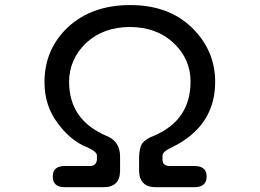

<svg xmlns="http://www.w3.org/2000/svg" viewBox="-20 -742 1040 769"><path d="M191.4 -35.2Q191.4 -77.1 239.3 -77.1H342.8Q366.2 -79.1 368.2 -102.5V-119.1Q369.1 -133.8 331.1 -151.4Q263.7 -176.8 210.9 -249Q158.2 -318.4 158.2 -413.1Q158.2 -544.9 252.9 -633.8Q348.6 -721.7 501 -721.7Q656.2 -721.7 749 -630.9Q841.8 -540 841.8 -414.1Q841.8 -250 693.4 -165L652.3 -143.6Q630.9 -131.8 630.9 -117.2V-102.5Q630.9 -79.1 657.2 -77.1H758.8Q807.6 -77.1 807.6 -35.2Q807.6 7.8 758.8 7.8H604.5Q537.1 7.8 537.1 -60.5V-115.2Q539.1 -152.3 549.8 -168Q564.5 -186.5 596.7 -198.2Q743.2 -260.7 743.2 -415Q743.2 -505.9 674.8 -570.3Q606.4 -633.8 500 -633.8Q393.6 -633.8 324.2 -569.3Q256.8 -503.9 256.8 -414.1Q256.8 -258.8 412.1 -195.3Q460.9 -172.9 460.9 -115.2V-58.6Q460.9 7.8 394.5 7.8H239.3Q191.4 7.8 191.4 -35.2Z"/></svg>

Font: FakePearl
Style: Regular
Weight: 400
Version: Version 1.2